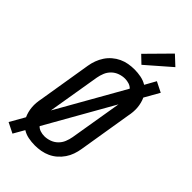

<svg xmlns="http://www.w3.org/2000/svg" viewBox="-326 -1045 1160 1160"><g transform="rotate(45 254.5 -465.0)"><path d="M58 53 -8 20 46 -75Q39 -90 34.5 -107.5Q30 -125 28.5 -143Q27 -161 28.5 -179.5Q30 -198 34 -217L90 -559Q94 -584 103 -608.5Q112 -633 126.5 -655Q141 -677 161.5 -694.5Q182 -712 205.5 -723Q229 -734 254.5 -738.5Q280 -743 305 -743Q334 -743 361.5 -737.5Q389 -732 412 -718L451 -788L517 -755L463 -660Q470 -645 474.5 -627.5Q479 -610 480.5 -592Q482 -574 480.5 -555.5Q479 -537 475 -518L419 -176Q415 -151 406.5 -126.5Q398 -102 383 -80Q368 -58 348 -40.5Q328 -23 304 -12Q280 -1 254.5 3.5Q229 8 204 8Q175 8 147.5 2.5Q120 -3 98 -17ZM123 -210 367 -640Q356 -652 339 -657.5Q322 -663 304 -663Q282 -663 259 -655Q236 -647 218.5 -630Q201 -613 192 -591Q183 -569 179 -546ZM205 -72Q227 -72 250 -80Q273 -88 290.5 -105Q308 -122 317 -144Q326 -166 330 -189L386 -525L142 -95Q153 -83 170 -77.5Q187 -72 205 -72ZM315 -792 267 -838 410 -983 470 -927Z"/></g></svg>

Font: Iosevka Term Curly Md Obl
Style: Regular
Weight: 500
Italic angle: -9°
Designer: Belleve Invis
Foundry: Belleve Invis
Version: Version 32.3.0